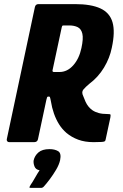

<svg xmlns="http://www.w3.org/2000/svg" viewBox="-20 -693 601 936"><path d="M25 0Q19 0 15.5 -4Q12 -8 13 -14L150 -658Q153 -673 168 -673H345Q424 -673 469.5 -652Q515 -631 528.5 -584.5Q542 -538 525 -460Q515 -410 487 -363.5Q459 -317 415 -284Q397 -269 386.5 -256.5Q376 -244 386 -224Q391 -210 397 -197Q403 -184 411 -174Q419 -164 430 -156Q443 -147 461 -142Q479 -137 506 -137Q517 -137 518.5 -134.5Q520 -132 518 -120L495 -13Q494 -7 491 -4.5Q488 -2 476 -1Q464 0 436 0Q394 0 361.5 -12Q329 -24 304 -45Q283 -63 268 -87Q253 -111 243 -139.5Q233 -168 228 -200Q227 -202 225.5 -212Q224 -222 220 -222H214Q211 -222 209.5 -218.5Q208 -215 206 -206L165 -14Q162 0 146 0ZM236 -350Q235 -342 243 -342H270Q308 -342 337 -374.5Q366 -407 377 -459Q387 -505 381.5 -528.5Q376 -552 359 -560.5Q342 -569 317 -569H290Q286 -569 284.5 -568Q283 -567 281 -560ZM273 88Q268 110 253.5 134.5Q239 159 222.5 181Q206 203 194 216Q188 223 180 223Q167 223 155 223Q143 223 131 223Q123 223 123.5 220Q124 217 130 207Q138 196 151 173Q164 150 173 137Q154 134 148 118Q142 102 144 89Q149 66 167.5 50Q186 34 221 34Q247 34 263.5 44Q280 54 273 88Z"/></svg>

Font: Glory ExtraBold
Style: Italic
Weight: 800
Italic angle: -12°
Version: Version 1.011